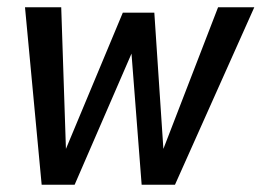

<svg xmlns="http://www.w3.org/2000/svg" viewBox="-20 -510 722 530"><path d="M95 0 49 -490H149L162 -99L319 -475H406L431 -99L582 -490H682L463 0H371L343 -362L186 0Z"/></svg>

Font: Cabin VF Beta
Style: Italic
Weight: 400
Italic angle: -7°
Designer: Pablo Impallari
Foundry: Pablo Impallari. http://www.impallari.com Igino Marini. http://www.ikern.com
Version: Version 2.300